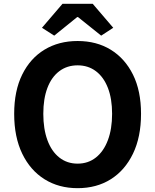

<svg xmlns="http://www.w3.org/2000/svg" viewBox="-20 -968 810 1002"><path d="M385 14Q287 14 212.5 -32.5Q138 -79 96 -166Q54 -253 54 -374Q54 -494 96 -579Q138 -664 212.5 -709Q287 -754 385 -754Q484 -754 558 -708.5Q632 -663 674 -578.5Q716 -494 716 -374Q716 -253 674 -166Q632 -79 558 -32.5Q484 14 385 14ZM385 -114Q440 -114 480.5 -146Q521 -178 543 -236.5Q565 -295 565 -374Q565 -453 543 -509.5Q521 -566 480.5 -596.5Q440 -627 385 -627Q330 -627 289.5 -596.5Q249 -566 227.5 -509.5Q206 -453 206 -374Q206 -295 227.5 -236.5Q249 -178 289.5 -146Q330 -114 385 -114ZM263 -782 199 -823 306 -948H464L571 -823L508 -782L387 -879H383Z"/></svg>

Font: Noto Sans HK Thin
Style: Bold
Weight: 700
Version: Version 2.004-H2;hotconv 1.0.118;makeotfexe 2.5.65603